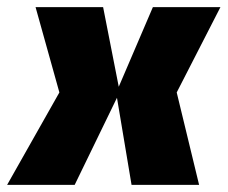

<svg xmlns="http://www.w3.org/2000/svg" viewBox="-20 -520 640 540"><path d="M309 -245 190 0H0L147 -260L80 -500H270L314 -276L410 -500H600L477 -260L540 0H350Z"/></svg>

Font: Fivo Sans Modern Heavy
Style: Regular
Weight: 900
Designer: Alexander Slobzheninov
Foundry: Alexander Slobzheninov
Version: 1.0